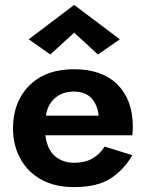

<svg xmlns="http://www.w3.org/2000/svg" viewBox="-20 -752 595 782"><path d="M282 -619 185 -530 97 -592 282 -732 468 -592 379 -530ZM519 -120Q485 -61 431 -25.5Q377 10 281 10Q203 10 147.5 -21Q92 -52 62.5 -106.5Q33 -161 33 -230Q33 -243 34 -255Q35 -267 37 -279Q51 -364 114 -417Q177 -470 282 -470Q396 -470 458.5 -407.5Q521 -345 521 -236Q521 -230 520.5 -221Q520 -212 519 -201H165Q172 -143 204 -116Q236 -89 282 -89Q326 -89 356.5 -106.5Q387 -124 406 -155ZM280 -379Q235 -379 204.5 -353Q174 -327 167 -281H382Q377 -326 352 -352.5Q327 -379 280 -379Z"/></svg>

Font: Von Semi
Style: Regular
Weight: 600
Version: Version 4.000; ttfautohint (v1.8.4.7-5d5b)